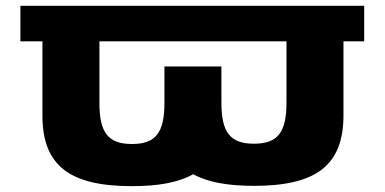

<svg xmlns="http://www.w3.org/2000/svg" viewBox="-20 -621 1314 656"><path d="M49.7 -601.2V-479.8H125V-226C125 -54 219.5 15 430.8 15C521.5 15 590.7 2.3 640.1 -25.9C689.4 1.6 758 14 847.7 14C1058.8 14 1153.5 -55 1153.5 -227V-479.8H1224.3V-601.2ZM319.7 -479.8H958.8V-270C958.8 -169 929 -130 847.7 -130C766.2 -130 736.5 -169 736.5 -270V-394H541.8V-269C541.8 -168 512.2 -129 430.8 -129C349.3 -129 319.7 -168 319.7 -269Z"/></svg>

Font: Hussar
Style: BdWide
Weight: 700
Foundry: Cannot Into Space Fonts
Version: Version 2.00